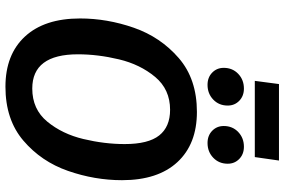

<svg xmlns="http://www.w3.org/2000/svg" viewBox="-194 -862 1070 723"><g transform="rotate(90 341.5 -500.0)"><path d="M658 -424Q658 -321 623 -220.5Q588 -120 509 -52.5Q430 15 306 15Q185 15 117 -58.5Q49 -132 49 -266Q49 -368 84 -468.5Q119 -569 198 -637.5Q277 -706 401 -706Q522 -706 590 -632.5Q658 -559 658 -424ZM184 -258Q184 -86 313 -86Q391 -86 437.5 -142.5Q484 -199 503 -278.5Q522 -358 522 -434Q522 -523 489.5 -564Q457 -605 393 -605Q316 -605 269 -548.5Q222 -492 203 -412.5Q184 -333 184 -258ZM235 -807Q235 -840 257.5 -861.5Q280 -883 313 -883Q341 -883 359 -865.5Q377 -848 377 -822Q377 -789 354.5 -767.5Q332 -746 299 -746Q271 -746 253 -763.5Q235 -781 235 -807ZM454 -807Q454 -840 476.5 -861.5Q499 -883 532 -883Q560 -883 578 -865.5Q596 -848 596 -822Q596 -789 573.5 -767.5Q551 -746 518 -746Q490 -746 472 -763.5Q454 -781 454 -807ZM284 -924 296 -1015H584L571 -924Z"/></g></svg>

Font: FiraGO Medium
Style: Italic
Weight: 500
Italic angle: -8°
Designer: bBox Type GmbH
Foundry: bBox Type GmbH
Version: Version 1.001